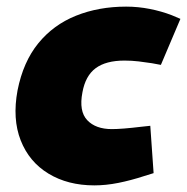

<svg xmlns="http://www.w3.org/2000/svg" viewBox="-20 -551 565 580"><path d="M265 9Q185 9 126.5 -26.5Q68 -62 42.5 -127Q17 -192 33 -278Q50 -364 95.5 -420Q141 -476 209.5 -503.5Q278 -531 361 -531Q397 -531 432.5 -524Q468 -517 499 -505L525 -494L466 -355L439 -360Q420 -363 399 -365.5Q378 -368 356 -368Q300 -368 269 -345Q238 -322 229 -272Q218 -215 243.5 -188Q269 -161 318 -161Q348 -161 406 -168L434 -171L444 -28L415 -19Q375 -6 337.5 1.5Q300 9 265 9Z"/></svg>

Font: REM ExtraBold
Style: Italic
Weight: 800
Italic angle: -11°
Designer: Octavio Pardo
Foundry: Ashler Design
Version: Version 1.005;gftools[0.9.28]